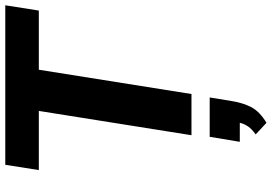

<svg xmlns="http://www.w3.org/2000/svg" viewBox="-171 -574 1029 727"><g transform="rotate(-90 343.5 -210.5)"><path d="M63 0ZM195 0 287 -578H63L83 -705H687L667 -578H443L351 0ZM242 284 198 243Q218 229 228 214.5Q238 200 242 183H170L189 69H338L325 149Q318 194 301.5 226Q285 258 242 284Z"/></g></svg>

Font: Winston
Style: Bold Italic
Weight: 700
Italic angle: -9°
Designer: Original fonts by Vernon Adams / Changes by Cristiano Sobral
Foundry: Original fonts by Vernon Adams / Changes by Cristiano Sobral
Version: Version 2.503;July 17, 2020;FontCreator 13.0.0.2655 64-bit